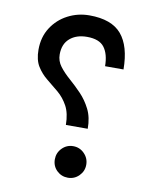

<svg xmlns="http://www.w3.org/2000/svg" viewBox="-78 -724 606 782"><g transform="rotate(10 225.5 -333.5)"><path d="M48.3 -493.7Q48.3 -545.9 73.5 -585Q98.6 -624 139.9 -645.5Q181.2 -667 229 -667Q320.8 -667 361.8 -618.7Q402.8 -570.3 403.3 -474.1H327.1Q326.7 -524.4 305.9 -551.8Q285.2 -579.1 234.4 -579.1Q190.4 -579.1 163.6 -555.9Q136.7 -532.7 136.7 -489.3Q136.7 -462.4 153.3 -440.4Q169.9 -418.5 194.6 -397Q219.2 -375.5 243.7 -350.1Q268.1 -324.7 284.9 -291.3Q301.8 -257.8 301.8 -210.9H211.4Q210.9 -258.8 194.6 -288.8Q178.2 -318.8 153.8 -339.4Q129.4 -359.9 105.2 -379.2Q81.1 -398.4 64.7 -424.8Q48.3 -451.2 48.3 -493.7ZM191.4 -65.4Q191.4 -92.3 210.4 -111.6Q229.5 -130.9 256.3 -130.9Q283.2 -130.9 302.2 -111.6Q321.3 -92.3 321.3 -65.4Q321.3 -38.6 302.2 -19.5Q283.2 -0.5 256.3 -0.5Q229.5 -0.5 210.4 -19Q191.4 -37.6 191.4 -65.4Z"/></g></svg>

Font: Vazir WOL
Style: Regular-WOL
Weight: 400
Designer: Saber Rastikerdar
Foundry: Saber Rastikerdar
Version: Version 27.2.2